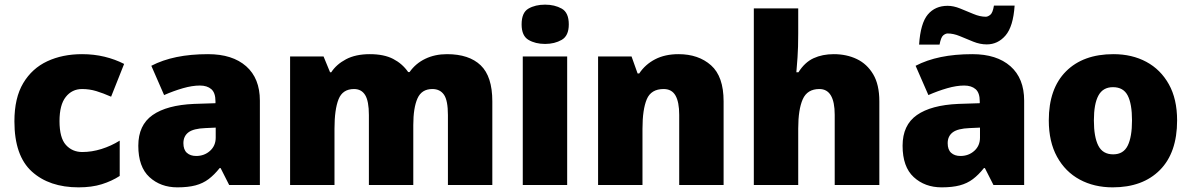

<svg xmlns="http://www.w3.org/2000/svg" viewBox="-20 -796 5127 826"><path d="M318 10Q192 10 117 -58Q42 -126 42 -274Q42 -375 80 -438.5Q118 -502 183.5 -532.5Q249 -563 333 -563Q384 -563 429.5 -552Q475 -541 514 -521L458 -380Q424 -395 394.5 -404Q365 -413 333 -413Q290 -413 263 -379Q236 -345 236 -275Q236 -203 263.5 -172.5Q291 -142 334 -142Q375 -142 416.5 -155Q458 -168 495 -191V-39Q461 -17 418 -3.5Q375 10 318 10Z M875 -563Q980 -563 1039 -511Q1098 -459 1098 -363V0H966L929 -73H925Q902 -44 877.5 -25.5Q853 -7 821 1.5Q789 10 743 10Q671 10 623 -34Q575 -78 575 -169Q575 -258 636.5 -301Q698 -344 815 -349L907 -352V-360Q907 -397 889 -412.5Q871 -428 840 -428Q807 -428 767 -416.5Q727 -405 686 -387L631 -513Q679 -538 739.5 -550.5Q800 -563 875 -563ZM864 -245Q812 -243 790.5 -226.5Q769 -210 769 -180Q769 -152 784 -138.5Q799 -125 824 -125Q859 -125 883.5 -147Q908 -169 908 -204V-247Z M1903 -563Q1998 -563 2048 -515Q2098 -467 2098 -360V0H1907V-301Q1907 -364 1890 -388.5Q1873 -413 1840 -413Q1794 -413 1776 -372.5Q1758 -332 1758 -258V0H1567V-301Q1567 -361 1551 -387Q1535 -413 1503 -413Q1454 -413 1436.5 -369Q1419 -325 1419 -242V0H1228V-553H1372L1400 -485H1405Q1427 -519 1468.5 -541Q1510 -563 1571 -563Q1632 -563 1671.5 -542.5Q1711 -522 1736 -486H1742Q1768 -523 1809.5 -543Q1851 -563 1903 -563Z M2325 -776Q2366 -776 2396.5 -759Q2427 -742 2427 -691Q2427 -642 2396.5 -624.5Q2366 -607 2325 -607Q2283 -607 2253.5 -624.5Q2224 -642 2224 -691Q2224 -742 2253.5 -759Q2283 -776 2325 -776ZM2420 -553V0H2229V-553Z M2899 -563Q2985 -563 3039 -515Q3093 -467 3093 -360V0H2902V-302Q2902 -357 2886 -385Q2870 -413 2835 -413Q2781 -413 2762.5 -369Q2744 -325 2744 -242V0H2553V-553H2697L2723 -480H2730Q2756 -519 2798.5 -541Q2841 -563 2899 -563Z M3414 -652Q3414 -591 3411 -549Q3408 -507 3406 -485H3415Q3442 -528 3480 -545.5Q3518 -563 3567 -563Q3622 -563 3666 -542Q3710 -521 3736.5 -476.5Q3763 -432 3763 -360V0H3571V-302Q3571 -413 3505 -413Q3453 -413 3433.5 -369Q3414 -325 3414 -243V0H3223V-760H3414Z M4163 -563Q4268 -563 4327 -511Q4386 -459 4386 -363V0H4254L4217 -73H4213Q4190 -44 4165.5 -25.5Q4141 -7 4109 1.5Q4077 10 4031 10Q3959 10 3911 -34Q3863 -78 3863 -169Q3863 -258 3924.5 -301Q3986 -344 4103 -349L4195 -352V-360Q4195 -397 4177 -412.5Q4159 -428 4128 -428Q4095 -428 4055 -416.5Q4015 -405 3974 -387L3919 -513Q3967 -538 4027.5 -550.5Q4088 -563 4163 -563ZM4152 -245Q4100 -243 4078.5 -226.5Q4057 -210 4057 -180Q4057 -152 4072 -138.5Q4087 -125 4112 -125Q4147 -125 4171.5 -147Q4196 -169 4196 -204V-247ZM3934 -604Q3940 -696 3971.5 -733.5Q4003 -771 4057 -771Q4082 -771 4110.5 -759.5Q4139 -748 4167.5 -736Q4196 -724 4221 -724Q4230 -724 4240.5 -732.5Q4251 -741 4256 -772H4345Q4339 -682 4306 -643.5Q4273 -605 4225 -605Q4196 -605 4166.5 -617Q4137 -629 4109.5 -640.5Q4082 -652 4057 -652Q4048 -652 4038 -644Q4028 -636 4022 -604Z M5044 -278Q5044 -139 4970 -64.5Q4896 10 4767 10Q4687 10 4625 -23.5Q4563 -57 4527.5 -121.5Q4492 -186 4492 -278Q4492 -415 4566 -489Q4640 -563 4770 -563Q4850 -563 4911.5 -530Q4973 -497 5008.5 -433.5Q5044 -370 5044 -278ZM4686 -278Q4686 -207 4705 -169.5Q4724 -132 4769 -132Q4813 -132 4831.5 -169.5Q4850 -207 4850 -278Q4850 -349 4831.5 -385Q4813 -421 4768 -421Q4725 -421 4705.5 -385Q4686 -349 4686 -278Z"/></svg>

Font: Noto Sans Syriac Eastern Black
Style: Regular
Weight: 900
Designer: Patrick Giasson and the Monotype Design Team
Foundry: Monotype Imaging Inc.
Version: Version 3.001; ttfautohint (v1.8.4.7-5d5b)